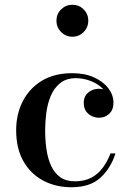

<svg xmlns="http://www.w3.org/2000/svg" viewBox="-20 -778 554 808"><path d="M280.5 10Q214.5 10 161.8 -18Q109 -46 78.5 -99.5Q48 -153 48 -230Q48 -297 75.5 -351.2Q103 -405.5 155.5 -437.8Q208 -470 284 -470Q337 -470 376 -452.2Q415 -434.5 436.2 -406.2Q457.5 -378 457.5 -345.5Q457.5 -316 439.8 -299.2Q422 -282.5 396.5 -282.5Q382.5 -282.5 367.5 -289Q352.5 -295.5 342.5 -309.2Q332.5 -323 332.5 -344.5Q332.5 -373.5 351.8 -389Q371 -404.5 396.5 -404.5Q420.5 -404.5 438.5 -389.5Q456.5 -374.5 456.5 -345.5H437.5Q437.5 -369.5 425.2 -388.5Q413 -407.5 392.8 -421Q372.5 -434.5 348 -441.8Q323.5 -449 299.5 -449Q259 -449 233.2 -428.2Q207.5 -407.5 193.8 -374.8Q180 -342 175 -303.8Q170 -265.5 170 -230Q170 -187 175.8 -148.2Q181.5 -109.5 195.5 -79.5Q209.5 -49.5 233.8 -32.2Q258 -15 295 -15Q335.5 -15 364.2 -30.2Q393 -45.5 412.5 -72Q432 -98.5 445 -132.5H466Q446.5 -70.5 402.8 -30.2Q359 10 280.5 10ZM284.5 -623.5Q257 -623.5 237.2 -643.2Q217.5 -663 217.5 -691Q217.5 -719 237.2 -738.5Q257 -758 284.5 -758Q312.5 -758 332 -738.5Q351.5 -719 351.5 -691Q351.5 -663 332 -643.2Q312.5 -623.5 284.5 -623.5Z"/></svg>

Font: Bodoni Moda Medium
Style: Regular
Weight: 500
Designer: Owen Earl
Foundry: indestructible type
Version: Version 2.005